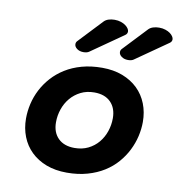

<svg xmlns="http://www.w3.org/2000/svg" viewBox="-78 -747 775 829"><g transform="rotate(10 309.5 -332.0)"><path d="M273.9 -520.5Q265.1 -514.2 249.5 -514.2Q232.4 -514.2 220.9 -522.7Q209.5 -531.2 209.5 -542.5Q209.5 -550.8 215.3 -556.6L312 -659.2Q319.8 -667.5 332 -671.4Q344.2 -675.3 358.4 -675.3Q374 -675.3 386.2 -671.1Q398.4 -667 406.7 -660.9Q415 -654.8 419.4 -647.9Q423.8 -641.1 423.8 -635.3Q423.8 -625 414.6 -618.7ZM469.2 -520.5Q460.4 -514.2 444.8 -514.2Q427.7 -514.2 416.3 -522.7Q404.8 -531.2 404.8 -542.5Q404.8 -550.8 410.6 -556.6L507.3 -659.2Q515.1 -667.5 527.3 -671.4Q539.6 -675.3 553.7 -675.3Q569.3 -675.3 581.5 -671.1Q593.8 -667 602.1 -660.9Q610.4 -654.8 614.7 -647.9Q619.1 -641.1 619.1 -635.3Q619.1 -625 609.9 -618.7ZM268.6 10.7Q218.3 10.7 178.7 -4.4Q139.2 -19.5 111.6 -46.4Q84 -73.2 69.6 -109.9Q55.2 -146.5 55.2 -189.5Q55.2 -221.2 62.7 -253.9Q70.3 -286.6 85.9 -316.9Q101.6 -347.2 125.2 -373.5Q148.9 -399.9 180.7 -419.7Q212.4 -439.5 252.7 -450.7Q293 -461.9 341.8 -461.9Q391.6 -461.9 431.2 -446.8Q470.7 -431.6 498.3 -404.8Q525.9 -377.9 540.3 -341.3Q554.7 -304.7 554.7 -261.7Q554.7 -231 547.4 -199Q540 -167 524.9 -136.7Q509.8 -106.4 486.6 -79.6Q463.4 -52.7 431.6 -32.7Q399.9 -12.7 359.1 -1Q318.4 10.7 268.6 10.7ZM327.1 -351.1Q293.5 -351.1 267.3 -337.9Q241.2 -324.7 222.9 -303Q204.6 -281.2 195.1 -253.4Q185.5 -225.6 185.5 -195.8Q185.5 -151.4 211.4 -125.7Q237.3 -100.1 283.2 -100.1Q316.4 -100.1 342.8 -113Q369.1 -126 387.2 -147.7Q405.3 -169.4 414.8 -197.3Q424.3 -225.1 424.3 -254.9Q424.3 -299.3 398.7 -325.2Q373 -351.1 327.1 -351.1Z"/></g></svg>

Font: Courier Prime
Style: Bold Italic
Weight: 700
Monospace: yes
Designer: Alan Dague-Greene
Foundry: Quote-Unquote Apps
Version: Version 1.202